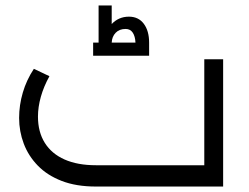

<svg xmlns="http://www.w3.org/2000/svg" viewBox="-20 -683 911 703"><path d="M331 0Q259 0 206 -20.5Q153 -41 118.5 -76.5Q84 -112 67 -157Q50 -202 50 -251Q50 -298 63.5 -344Q77 -390 104 -431L161 -404Q140 -366 129.5 -328.5Q119 -291 119 -256Q119 -200 144 -160Q169 -120 216.5 -99Q264 -78 331 -78H728V-466H797V0ZM321 -479V-527H341V-663H389V-595Q401 -608 417 -615Q433 -622 452 -622Q487 -622 506.5 -596Q526 -570 526 -527V-479ZM389 -527H476Q475 -550 466 -563.5Q457 -577 440 -577Q417 -577 403.5 -563Q390 -549 389 -527Z"/></svg>

Font: Alexandria Light
Style: Regular
Weight: 300
Designer: Mohamed Gaber
Foundry: Kief Type Foundry
Version: Version 5.100